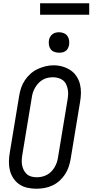

<svg xmlns="http://www.w3.org/2000/svg" viewBox="-20 -1145 565 1173"><path d="M202 8Q174 8 147 2Q120 -4 98.5 -18.5Q77 -33 62 -55.5Q47 -78 40.5 -104Q34 -130 34.5 -158Q35 -186 40 -214L97 -559Q101 -584 109 -608Q117 -632 131.5 -654Q146 -676 166 -694Q186 -712 209.5 -723Q233 -734 257.5 -740Q282 -746 307 -746Q335 -746 361.5 -738.5Q388 -731 410 -716.5Q432 -702 447 -679.5Q462 -657 468.5 -631Q475 -605 474.5 -577Q474 -549 469 -521L412 -176Q408 -151 400 -127Q392 -103 378 -81Q364 -59 344 -41Q324 -23 300.5 -12Q277 -1 252 3.5Q227 8 202 8ZM204 -62Q220 -62 236 -65.5Q252 -69 267 -77Q282 -85 294 -97.5Q306 -110 314.5 -125Q323 -140 328 -155.5Q333 -171 335 -187L392 -532Q395 -549 396 -566Q397 -583 394 -599Q391 -615 384 -630Q377 -645 364.5 -654.5Q352 -664 336 -668.5Q320 -673 303 -673Q287 -673 271 -669.5Q255 -666 240.5 -657.5Q226 -649 214.5 -636.5Q203 -624 194.5 -609.5Q186 -595 181 -579.5Q176 -564 174 -548L117 -203Q114 -186 113 -169Q112 -152 115 -136Q118 -120 125 -106Q132 -92 143.5 -81.5Q155 -71 171 -66.5Q187 -62 204 -62ZM341 -823Q326 -823 312 -828Q298 -833 289.5 -844.5Q281 -856 279 -870.5Q277 -885 279 -900Q281 -910 286.5 -920Q292 -930 301 -936.5Q310 -943 320 -945.5Q330 -948 341 -948Q356 -948 369.5 -942.5Q383 -937 391.5 -925.5Q400 -914 402 -899.5Q404 -885 402 -870Q400 -860 395 -850Q390 -840 381 -833.5Q372 -827 361.5 -825Q351 -823 341 -823ZM225 -1055V-1125H525V-1055Z"/></svg>

Font: Iosevka Gothic
Style: Italic
Weight: 400
Italic angle: -9°
Monospace: yes
Designer: Belleve Invis
Foundry: Belleve Invis
Version: Version 15.5.1; ttfautohint (v1.8.4)